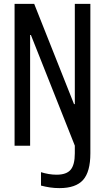

<svg xmlns="http://www.w3.org/2000/svg" viewBox="-20 -750 540 988"><path d="M286 218Q260 218 237 214.5Q214 211 191 205V136Q210 142 230.5 145.5Q251 149 271 149Q322 149 343.5 123.5Q365 98 365 39V-53L393 70L139 -570H135V0H55V-730H156L361 -214H365V-730H445V39Q445 134 407.5 176Q370 218 286 218Z"/></svg>

Font: M PLUS 1 Code
Style: Regular
Weight: 400
Designer: Coji Morishita
Foundry: UNDERFOREST DESIGN
Version: Version 1.005